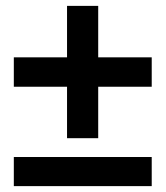

<svg xmlns="http://www.w3.org/2000/svg" viewBox="-20 -644 563 653"><path d="M27 -449H208V-624H314V-449H496V-349H314V-174H208V-349H27ZM27 -110H496V-11H27Z"/></svg>

Font: Mozilla Text BETA
Style: Bold
Weight: 700
Designer: Studio DRAMA
Foundry: Studio DRAMA
Version: Version 0.100